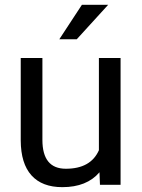

<svg xmlns="http://www.w3.org/2000/svg" viewBox="-20 -770 591 800"><path d="M394.5 -52.2Q341.8 9.8 239.7 9.8Q155.3 9.8 111.1 -39.3Q66.9 -88.4 66.4 -184.6V-528.3H156.7V-187Q156.7 -66.9 254.4 -66.9Q357.9 -66.9 392.1 -144V-528.3H482.4V0H396.5ZM321.3 -750H430.7L299.8 -606.4H227.1Z"/></svg>

Font: RobotoSquareBracket
Style: Square-Bracket
Weight: 400
Version: Version 2.137; 2017